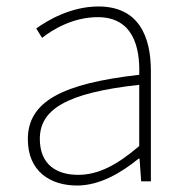

<svg xmlns="http://www.w3.org/2000/svg" viewBox="-20 -560 576 593"><path d="M218 13C288 13 354 -26 408 -70H411L416 0H446V-341C446 -448 408 -540 284 -540C198 -540 125 -496 92 -472L110 -443C144 -470 207 -507 282 -507C391 -507 413 -414 410 -329C173 -302 66 -247 66 -130C66 -30 136 13 218 13ZM221 -20C157 -20 103 -50 103 -131C103 -220 181 -273 410 -298V-109C341 -50 284 -20 221 -20Z"/></svg>

Font: Genne Gothic ExtraLight
Style: Regular
Weight: 250
Designer: Ryoko NISHIZUKA (kana & ideographs); Paul D. Hunt (Latin, Greek & Cyrillic); Wenlong ZHANG (bopomofo); Sandoll Communica
Foundry: Adobe Systems Incorporated
Version: Version 1.004;PS 1.004;hotconv 16.6.51;makeotf.lib2.5.65220